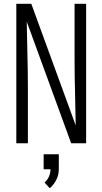

<svg xmlns="http://www.w3.org/2000/svg" viewBox="-20 -755 540 1012"><path d="M66 0V-735H145L379 -94Q378 -180 375.5 -267Q373 -354 373 -441V-735H434V0H355L121 -641Q122 -555 124.5 -468Q127 -381 127 -294V0ZM242 237 215 207Q230 194 238 175.5Q246 157 246 137H210V58H290V137Q290 166 277 192.5Q264 219 242 237Z"/></svg>

Font: Iosevka Fixed SS04 Light
Style: Regular
Weight: 300
Monospace: yes
Designer: Belleve Invis
Foundry: Belleve Invis
Version: Version 32.5.0